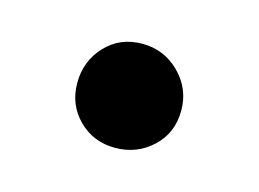

<svg xmlns="http://www.w3.org/2000/svg" viewBox="-39 -206 356 264"><g transform="rotate(15 139.0 -74.0)"><path d="M65 -73Q65 -104 85.5 -126Q106 -148 138 -148Q169 -148 191 -126Q213 -104 213 -73Q213 -41 191 -20.5Q169 0 138 0Q107 0 86 -21Q65 -42 65 -73Z"/></g></svg>

Font: PostBus
Style: Regular
Weight: 400
Designer: Peter Wiegel
Version: Version 1.001